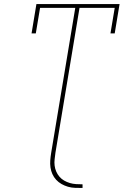

<svg xmlns="http://www.w3.org/2000/svg" viewBox="-20 -755 640 949"><path d="M388 174Q370 174 351.5 173.5Q333 173 316 168Q299 163 284 154.5Q269 146 257.5 133.5Q246 121 239 105.5Q232 90 229.5 72.5Q227 55 228.5 36.5Q230 18 233 0L352 -716H178L157 -590H136L160 -735H571L547 -590H526L547 -716H373L254 0Q252 16 250 32Q248 48 250 63.5Q252 79 258 93Q264 107 274 118.5Q284 130 297 137.5Q310 145 325 149.5Q340 154 356 155Q372 156 388 156Z"/></svg>

Font: Iosevka Curly Slab ThExObl
Style: Regular
Weight: 100
Width: 7
Italic angle: -9°
Monospace: yes
Designer: Belleve Invis
Foundry: Belleve Invis
Version: Version 11.1.0; ttfautohint (v1.8.3)